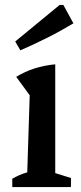

<svg xmlns="http://www.w3.org/2000/svg" viewBox="-20 -762 328 782"><path d="M30 0V-34Q44 -42 58.5 -48.5Q73 -55 91 -60L101 -374L46 -449Q82 -471 121.5 -483.5Q161 -496 205 -500V-57L269 -37V0ZM63 -557 42 -593 223 -742H238L279 -667Q226 -635 172 -608Q118 -581 63 -557Z"/></svg>

Font: Piazzolla 24pt SemiBold
Style: Regular
Weight: 600
Designer: Juan Pablo del Peral
Foundry: Huerta Tipografica
Version: Version 2.005